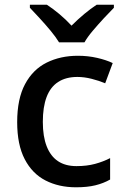

<svg xmlns="http://www.w3.org/2000/svg" viewBox="-20 -786 531 816"><path d="M303 10Q230 10 173.5 -19Q117 -48 85 -109.5Q53 -171 53 -267Q53 -366 86.5 -428.5Q120 -491 178.5 -520Q237 -549 311 -549Q354 -549 393 -540Q432 -531 459 -518L427 -432Q401 -443 369.5 -451Q338 -459 309 -459Q260 -459 227 -437.5Q194 -416 178 -373.5Q162 -331 162 -268Q162 -206 178.5 -164Q195 -122 226.5 -101Q258 -80 305 -80Q349 -80 384 -89.5Q419 -99 448 -114V-23Q420 -7 385.5 1.5Q351 10 303 10ZM231 -606Q217 -629 195 -655.5Q173 -682 149 -708Q125 -734 107 -753V-766H179Q205 -749 232 -726.5Q259 -704 284 -677Q311 -704 338 -726.5Q365 -749 391 -766H464V-753Q445 -734 421 -708Q397 -682 374.5 -655.5Q352 -629 339 -606Z"/></svg>

Font: Noto Sans Symbols Medium
Style: Regular
Weight: 500
Version: Version 2.002